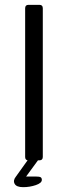

<svg xmlns="http://www.w3.org/2000/svg" viewBox="-20 -663 281 794"><path d="M98 -643H143Q157 -643 157 -629V-14Q157 0 143 0H137L88 67H128Q143 67 148 70Q153 73 153 81Q153 94 128 102.5Q103 111 75.5 111Q48 111 40.5 97Q33 83 46 67L94 0Q84 -2 84 -14V-629Q84 -643 98 -643Z"/></svg>

Font: Rajdhani Medium
Style: Regular
Weight: 500
Designer: Satya Rajpurohit, Jyotish Sonowal
Foundry: Indian Type Foundry
Version: Version 1.201 February 1, 2022